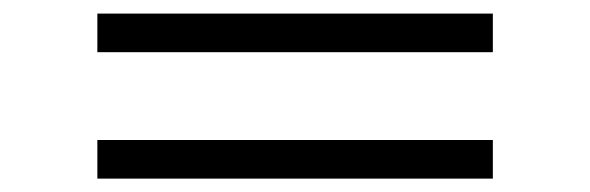

<svg xmlns="http://www.w3.org/2000/svg" viewBox="-20 -440 873 284"><path d="M709 -362.8H124V-419.9H709ZM709 -175.8H124V-232.9H709Z"/></svg>

Font: Ezra SIL SR
Style: Regular
Weight: 400
Designer: Development by SIL's NRSI team. OpenType tables by Ralph Hancock ( hancock@dircon.co.uk ).
Foundry: Development by SIL's NRSI team.
Version: Version 2.51; 2007